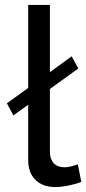

<svg xmlns="http://www.w3.org/2000/svg" viewBox="-20 -750 349 777"><path d="M94 -326 34 -283 8 -332 94 -394V-730H182V-458L270 -522L297 -473L182 -390V-135Q182 -106 197.5 -89.5Q213 -73 241 -73Q252 -73 267 -76.5Q282 -80 295 -85L309 -14Q287 -5 257 1Q227 7 204 7Q153 7 123.5 -22Q94 -51 94 -103Z"/></svg>

Font: IngvarSans
Style: Regular
Weight: 500
Version: Version 3.000